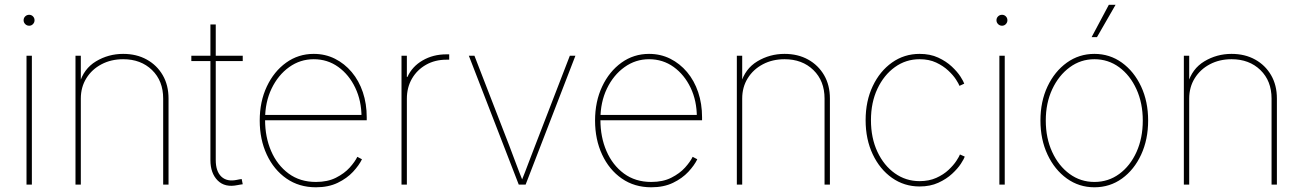

<svg xmlns="http://www.w3.org/2000/svg" viewBox="-20 -775 5472 806"><path d="M91.3 0V-541H113.8V0ZM102.5 -667Q92.8 -667 85.9 -673.8Q79.1 -680.7 79.1 -689.9Q79.1 -699.7 85.9 -706.3Q92.8 -712.9 102.5 -712.9Q111.8 -712.9 118.4 -706.3Q125 -699.7 125 -689.9Q125 -680.7 118.4 -673.8Q111.8 -667 102.5 -667Z M319.3 -361.3V0H296.9V-541H319.3V-423.8H313.5Q331.1 -486.3 383.1 -517.6Q435.1 -548.8 497.1 -548.8Q553.2 -548.8 595.9 -525.1Q638.7 -501.5 663.1 -459.5Q687.5 -417.5 687.5 -361.3V0H665V-361.3Q665 -435.5 618.2 -481Q571.3 -526.4 497.1 -526.4Q446.3 -526.4 406 -505.1Q365.7 -483.9 342.5 -446.5Q319.3 -409.2 319.3 -361.3Z M999 -541V-518.6H783.2V-541ZM863.3 -672.4H885.7V-103Q885.7 -55.7 909.4 -33.4Q933.1 -11.2 974.6 -20Q979.5 -21 984.6 -22Q989.7 -22.9 994.6 -23.4L999 -1.5Q994.1 -1 988.5 0Q982.9 1 977.5 2Q924.3 13.2 893.8 -17.3Q863.3 -47.9 863.3 -103Z M1306.2 11.2Q1235.4 11.2 1182.4 -25.6Q1129.4 -62.5 1099.9 -126Q1070.3 -189.5 1070.3 -269Q1070.3 -348.6 1100.1 -411.9Q1129.9 -475.1 1181.2 -512Q1232.4 -548.8 1296.9 -548.8Q1345.2 -548.8 1385.7 -528.6Q1426.3 -508.3 1456.5 -472.4Q1486.8 -436.5 1503.2 -387.9Q1519.5 -339.4 1519.5 -282.7V-270H1082V-292.5H1506.8L1497.6 -283.7Q1497.6 -351.6 1471.4 -406.5Q1445.3 -461.4 1400.1 -493.9Q1355 -526.4 1296.9 -526.4Q1240.2 -526.4 1193.8 -493.2Q1147.5 -460 1120.1 -403.1Q1092.8 -346.2 1092.8 -274.4V-271.5Q1092.8 -199.7 1118.2 -140.9Q1143.6 -82 1191.4 -46.6Q1239.3 -11.2 1306.2 -11.2Q1355.5 -11.2 1390.6 -29.1Q1425.8 -46.9 1448 -71.5Q1470.2 -96.2 1480 -116.7L1499.5 -106.4Q1487.3 -81.1 1461.9 -53.7Q1436.5 -26.4 1397.7 -7.6Q1358.9 11.2 1306.2 11.2Z M1665.5 0V-541H1688V-452.1H1690.4Q1710 -495.6 1753.9 -521.2Q1797.9 -546.9 1854 -546.9Q1858.4 -546.9 1859.9 -546.9Q1861.3 -546.9 1865.7 -546.9V-524.4Q1863.3 -524.4 1860.8 -524.4Q1858.4 -524.4 1854 -524.4Q1806.2 -524.4 1768.6 -503.2Q1731 -481.9 1709.5 -445.1Q1688 -408.2 1688 -360.4V0Z M2157.7 0 1948.2 -541H1971.7L2117.7 -164.1Q2131.8 -127 2145.8 -89.4Q2159.7 -51.8 2174.8 -14.6H2168.9Q2184.1 -51.8 2198 -89.4Q2211.9 -127 2226.6 -164.1L2372.1 -541H2395.5L2186.5 0Z M2713.9 11.2Q2643.1 11.2 2590.1 -25.6Q2537.1 -62.5 2507.6 -126Q2478 -189.5 2478 -269Q2478 -348.6 2507.8 -411.9Q2537.6 -475.1 2588.9 -512Q2640.1 -548.8 2704.6 -548.8Q2752.9 -548.8 2793.5 -528.6Q2834 -508.3 2864.3 -472.4Q2894.5 -436.5 2910.9 -387.9Q2927.2 -339.4 2927.2 -282.7V-270H2489.7V-292.5H2914.6L2905.3 -283.7Q2905.3 -351.6 2879.2 -406.5Q2853 -461.4 2807.9 -493.9Q2762.7 -526.4 2704.6 -526.4Q2647.9 -526.4 2601.6 -493.2Q2555.2 -460 2527.8 -403.1Q2500.5 -346.2 2500.5 -274.4V-271.5Q2500.5 -199.7 2525.9 -140.9Q2551.3 -82 2599.1 -46.6Q2647 -11.2 2713.9 -11.2Q2763.2 -11.2 2798.3 -29.1Q2833.5 -46.9 2855.7 -71.5Q2877.9 -96.2 2887.7 -116.7L2907.2 -106.4Q2895 -81.1 2869.6 -53.7Q2844.2 -26.4 2805.4 -7.6Q2766.6 11.2 2713.9 11.2Z M3095.7 -361.3V0H3073.2V-541H3095.7V-423.8H3089.8Q3107.4 -486.3 3159.4 -517.6Q3211.4 -548.8 3273.4 -548.8Q3329.6 -548.8 3372.3 -525.1Q3415 -501.5 3439.5 -459.5Q3463.9 -417.5 3463.9 -361.3V0H3441.4V-361.3Q3441.4 -435.5 3394.5 -481Q3347.7 -526.4 3273.4 -526.4Q3222.7 -526.4 3182.4 -505.1Q3142.1 -483.9 3118.9 -446.5Q3095.7 -409.2 3095.7 -361.3Z M3840.3 7.8Q3775.9 7.8 3724.6 -28.3Q3673.3 -64.5 3643.6 -127.4Q3613.8 -190.4 3613.8 -270.5Q3613.8 -350.6 3643.6 -413.3Q3673.3 -476.1 3724.6 -512.5Q3775.9 -548.8 3840.3 -548.8Q3884.8 -548.8 3918.5 -533.2Q3952.1 -517.6 3975.6 -495.6Q3999 -473.6 4012 -453.4Q4024.9 -433.1 4027.8 -423.8L4007.8 -414.6Q4004.9 -422.9 3993.2 -441.2Q3981.4 -459.5 3960.4 -479Q3939.5 -498.5 3909.7 -512.5Q3879.9 -526.4 3840.3 -526.4Q3782.7 -526.4 3736.6 -493.2Q3690.4 -460 3663.3 -402.3Q3636.2 -344.7 3636.2 -270.5Q3636.2 -195.8 3663.3 -137.9Q3690.4 -80.1 3736.6 -47.4Q3782.7 -14.6 3840.3 -14.6Q3879.9 -14.6 3910.4 -28.3Q3940.9 -42 3961.9 -61.8Q3982.9 -81.5 3994.9 -99.9Q4006.8 -118.2 4009.8 -126.5L4029.8 -117.7Q4026.9 -107.9 4013.7 -87.6Q4000.5 -67.4 3976.8 -45.4Q3953.1 -23.4 3918.9 -7.8Q3884.8 7.8 3840.3 7.8Z M4175.3 0V-541H4197.8V0ZM4186.5 -667Q4176.8 -667 4169.9 -673.8Q4163.1 -680.7 4163.1 -689.9Q4163.1 -699.7 4169.9 -706.3Q4176.8 -712.9 4186.5 -712.9Q4195.8 -712.9 4202.4 -706.3Q4209 -699.7 4209 -689.9Q4209 -680.7 4202.4 -673.8Q4195.8 -667 4186.5 -667Z M4574.2 11.2Q4509.8 11.2 4458.5 -25.6Q4407.2 -62.5 4377.4 -126Q4347.7 -189.5 4347.7 -269Q4347.7 -349.1 4377.4 -412.1Q4407.2 -475.1 4458.5 -512Q4509.8 -548.8 4574.2 -548.8Q4638.7 -548.8 4689.7 -512Q4740.7 -475.1 4770.3 -411.9Q4799.8 -348.6 4799.8 -269Q4799.8 -189.5 4770.5 -126Q4741.2 -62.5 4690.2 -25.6Q4639.2 11.2 4574.2 11.2ZM4574.2 -11.2Q4632.8 -11.2 4678.7 -44.9Q4724.6 -78.6 4751 -137Q4777.3 -195.3 4777.3 -269Q4777.3 -342.3 4750.7 -400.6Q4724.1 -459 4678.2 -492.7Q4632.3 -526.4 4574.2 -526.4Q4516.6 -526.4 4470.5 -492.4Q4424.3 -458.5 4397.2 -400.4Q4370.1 -342.3 4370.1 -269Q4370.1 -195.3 4397 -137Q4423.8 -78.6 4470 -44.9Q4516.1 -11.2 4574.2 -11.2ZM4562.5 -619.1 4634.8 -754.9H4663.1L4585 -619.1Z M4972.2 -361.3V0H4949.7V-541H4972.2V-423.8H4966.3Q4983.9 -486.3 5035.9 -517.6Q5087.9 -548.8 5149.9 -548.8Q5206.1 -548.8 5248.8 -525.1Q5291.5 -501.5 5315.9 -459.5Q5340.3 -417.5 5340.3 -361.3V0H5317.9V-361.3Q5317.9 -435.5 5271 -481Q5224.1 -526.4 5149.9 -526.4Q5099.1 -526.4 5058.8 -505.1Q5018.6 -483.9 4995.4 -446.5Q4972.2 -409.2 4972.2 -361.3Z"/></svg>

Font: Inter 17pt Thin
Style: Regular
Weight: 250
Version: Version 4.001;git-66647c0bb